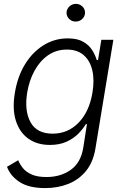

<svg xmlns="http://www.w3.org/2000/svg" viewBox="-20 -750 641 986"><path d="M212 215.9Q128.2 215.9 80.4 184.5Q32.7 153.1 16 106.5L73.5 72.8Q81.7 93.4 97.7 113.3Q113.6 133.2 142.6 146.1Q171.5 159.1 218.8 159.1Q290.8 159.1 342.7 122.7Q394.5 86.3 407.3 10.3L426.5 -112.6H420.8Q406.2 -87.7 381.7 -63Q357.2 -38.4 321.2 -22Q285.2 -5.7 236.2 -5.7Q170.8 -5.7 125.5 -38Q80.3 -70.3 61.3 -130.5Q42.3 -190.7 56.5 -274.1Q70 -357.2 108.5 -419.9Q147 -482.6 203.7 -517.8Q260.3 -552.9 327.8 -552.9Q377.8 -552.9 408 -535.2Q438.2 -517.4 454 -491.7Q469.8 -465.9 476.9 -441.4H483.3L500.4 -545.5H562.1L469.8 14.2Q458.1 83.5 421.5 128.2Q384.9 172.9 330.8 194.4Q276.6 215.9 212 215.9ZM250.4 -63.6Q328.8 -63.6 383.7 -120Q438.6 -176.5 454.9 -275.2Q465.6 -339.1 454 -388.8Q442.5 -438.6 409.6 -467Q376.8 -495.4 323.5 -495.4Q268.5 -495.4 226.4 -465.9Q184.3 -436.4 157.1 -386.5Q130 -336.6 119.7 -275.2Q104.4 -181.5 136.7 -122.5Q169 -63.6 250.4 -63.6ZM368.6 -639.2Q348.7 -639.2 335 -652.9Q321.4 -666.5 321.7 -685.7Q322.4 -703.8 336.5 -717Q350.5 -730.1 369.7 -730.1Q389.6 -730.1 403.4 -716.4Q417.3 -702.8 416.5 -683.6Q416.2 -665.5 402 -652.3Q387.8 -639.2 368.6 -639.2Z"/></svg>

Font: Inter Light  BETA
Style: Italic
Weight: 300
Italic angle: 9.39999°
Designer: Rasmus Andersson
Foundry: rsms
Version: Version 3.011;git-f93a4a705